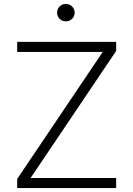

<svg xmlns="http://www.w3.org/2000/svg" viewBox="-20 -952 673 972"><path d="M313 -844Q294 -844 281.5 -857Q269 -870 269 -888Q269 -906 281.5 -919Q294 -932 313 -932Q332 -932 345 -919Q358 -906 358 -888Q358 -870 345 -857Q332 -844 313 -844ZM67 0V-46L500 -689H67V-740H568V-694L135 -51H568V0Z"/></svg>

Font: Be Vietnam Pro ExtraLight
Style: Regular
Weight: 200
Designer: Lam Bao, Tony Le, Vietanh Nguyen
Foundry: Yellow Type Foundry
Version: Version 1.002; ttfautohint (v1.8.3)